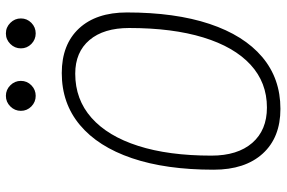

<svg xmlns="http://www.w3.org/2000/svg" viewBox="-174 -750 935 626"><g transform="rotate(-90 293.0 -437.5)"><path d="M250.5 9.8Q157.2 9.8 104.7 -47.9Q52.2 -105.5 52.2 -208Q52.2 -363.8 89.8 -474.4Q127.4 -585 198 -644Q268.6 -703.1 367.2 -703.1Q460.4 -703.1 512.7 -647Q564.9 -590.8 564.9 -490.7Q564.9 -333.5 527.6 -221.4Q490.2 -109.4 419.9 -49.8Q349.6 9.8 250.5 9.8ZM254.9 -34.2Q336.4 -34.2 394.5 -87.6Q452.6 -141.1 483.4 -241.7Q514.2 -342.3 514.2 -483.4Q514.2 -566.4 474.9 -612.8Q435.5 -659.2 365.2 -659.2Q281.2 -659.2 221.4 -606.2Q161.6 -553.2 129.9 -454.1Q98.1 -355 98.1 -215.3Q98.1 -129.9 139.6 -82Q181.2 -34.2 254.9 -34.2ZM293 -788.1Q272.9 -788.1 258.5 -802.2Q244.1 -816.4 244.1 -836.4Q244.1 -856.4 258.5 -870.8Q272.9 -885.3 293 -885.3Q313 -885.3 327.4 -870.8Q341.8 -856.4 341.8 -836.4Q341.8 -816.4 327.4 -802.2Q313 -788.1 293 -788.1ZM496.6 -788.1Q476.6 -788.1 462.2 -802.2Q447.8 -816.4 447.8 -836.4Q447.8 -856.4 462.2 -870.8Q476.6 -885.3 496.6 -885.3Q516.6 -885.3 531 -870.8Q545.4 -856.4 545.4 -836.4Q545.4 -816.4 531 -802.2Q516.6 -788.1 496.6 -788.1Z"/></g></svg>

Font: Cascadia Mono PL ExtraLight
Style: Italic
Weight: 200
Italic angle: -10°
Monospace: yes
Designer: Aaron Bell
Foundry: Saja Typeworks
Version: Version 2404.023; ttfautohint (v1.8.4)